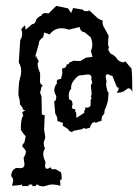

<svg xmlns="http://www.w3.org/2000/svg" viewBox="-20 -639 484 663"><path d="M271 -249.5V-256.3Q274.9 -260.3 274.9 -265.1L274.4 -269L280.8 -267.1Q288.1 -267.1 293 -274.9V-294.9L296.4 -298.3L293.9 -306.2L296.4 -313.5L293.9 -341.3Q293.9 -348.6 298.8 -352.1L295.4 -365.2Q295.9 -368.2 295.9 -370.6Q295.9 -381.8 283.2 -381.8Q279.8 -381.8 275.4 -380.9L251 -377.9Q227.1 -357.9 225.6 -339.4V-332Q217.3 -324.7 217.3 -308.6L219.2 -294.9Q230.5 -294.9 230.5 -276.9L228 -269.5Q228 -261.7 240.2 -261.7Q239.7 -258.3 239.7 -255.9Q239.7 -251.5 241.2 -251.5Q242.2 -251.5 242.7 -252L244.1 -231.9ZM21.5 2.4 25.4 -14.6Q25.4 -24.9 19 -29.8V-33.2Q19 -43 24.9 -51Q30.8 -59.1 40.5 -59.1Q45.4 -58.1 49.3 -58.1Q64.5 -58.1 64.5 -72.3L61.5 -94.2Q69.3 -106.4 69.3 -114.7Q69.3 -118.2 67.4 -121.1Q65.4 -124 63.2 -126.2Q61 -128.4 59.1 -130.6Q57.1 -132.8 57.1 -135.3Q57.1 -140.6 64 -146L68.8 -168.5Q56.2 -181.6 51.8 -192.4Q51.8 -211.4 54 -223.1Q56.2 -234.9 58.6 -236.8Q60.1 -237.8 60.1 -239.7Q60.1 -240.7 59.6 -242.2Q57.6 -245.1 57.1 -252L67.4 -258.3Q58.6 -259.8 58.6 -262.2V-264.2Q58.6 -268.1 48.8 -278.8Q48.8 -290.5 47.4 -296.1Q45.9 -301.8 44.4 -307.1Q43.5 -310.1 43.5 -315.9Q43.5 -319.8 43.9 -324.7Q44.9 -337.4 44.9 -344.2Q44.9 -355 49.1 -368.4Q53.2 -381.8 53.2 -393.1Q53.2 -409.2 44.9 -423.3L49.8 -500.5Q56.6 -511.2 56.6 -522.5Q56.6 -530.3 53.2 -538.6L65.9 -551.8L68.8 -536.6L90.3 -555.2Q102.1 -555.7 105 -571.3Q112.8 -582.5 123.5 -585Q125 -593.8 136.7 -593.8Q141.1 -593.8 147.5 -592.3L174.3 -618.7L215.3 -609.9L225.6 -593.8L232.4 -611.3L259.8 -606.9Q266.1 -606.9 271 -600.6H287.1L285.2 -606L310.1 -583Q318.8 -572.8 334.5 -567.9L334 -562.5Q334 -551.8 340.8 -542L355 -515.6L353 -489.3Q353 -481.4 356.4 -474.1Q354 -472.7 354 -469.7Q354 -463.9 362.8 -453.1Q377.4 -447.3 383.3 -436.8Q389.2 -426.3 407.2 -423.3L412.1 -427.7L434.1 -402.3Q437 -377 437 -321.3Q432.1 -334 424.8 -334Q419.9 -334 414.6 -329.1Q403.3 -318.8 386.2 -318.8H383.3Q389.6 -328.6 389.6 -333.5Q389.6 -337.9 383.8 -337.9L368.2 -376.5L359.9 -379.4Q354.5 -382.8 351.1 -382.8Q345.2 -382.8 345.2 -373L348.1 -355Q346.2 -354 346.2 -349.1Q346.2 -342.3 350.1 -327.6Q350.1 -323.2 355 -318.4L354 -307.6Q354 -284.7 341.3 -258.8L340.3 -248Q335.4 -239.3 333.5 -238.8Q331.5 -238.3 330.1 -221.2Q322.3 -221.2 311 -214.4L306.2 -217.8Q294.4 -214.8 290.5 -197.8L276.9 -194.3L265.6 -197.3L266.1 -193.4L234.4 -187.5L228 -182.6L218.3 -187.5Q216.8 -191.9 213.1 -194.6Q209.5 -197.3 205.8 -199.2Q202.1 -201.2 199.2 -203.1Q196.3 -205.1 196.3 -208.5L197.8 -214.4L178.2 -221.2V-224.1Q178.2 -236.3 170.9 -246.1L167 -289.1Q174.3 -289.6 174.3 -305.7V-307.6Q167.5 -318.8 167.5 -328.1Q167.5 -340.3 176.8 -351.1L175.8 -356.4Q175.8 -366.2 190.4 -366.2L195.3 -385.3L194.3 -402.3Q210 -403.8 210.4 -417.5Q212.4 -416.5 213.9 -416.5Q217.8 -416.5 219.7 -423.8Q225.6 -423.8 232.4 -429.2L257.3 -428.2L276.9 -439.9L299.3 -442.4L293.9 -463.4Q298.8 -472.7 298.8 -484.9Q298.8 -497.1 293 -510.3L272.9 -527.3Q257.8 -528.8 254.9 -545.9L217.8 -536.6Q204.1 -541.5 192.4 -541.5Q167.5 -541.5 151.4 -520L132.8 -526.9L128.9 -510.3Q113.8 -501 113.8 -486.8L101.6 -443.8H107.4Q106.4 -441.9 106.4 -439.9Q106.4 -438 108.4 -436.5Q111.8 -434.1 111.8 -430.7Q113.3 -428.2 113.3 -426.3Q113.3 -424.8 112.3 -423.8Q109.9 -421.9 109.9 -418.5Q109.9 -405.8 118.7 -386.2L118.2 -359.4Q118.2 -346.2 127.9 -344.7L123.5 -339.4L118.2 -317.9Q123.5 -311 123.5 -300.3L124.5 -243.7L134.3 -241.2L132.3 -191.4L136.2 -166.5Q136.2 -159.7 133.5 -155Q130.9 -150.4 130.9 -144Q130.9 -136.2 135.3 -125.5Q129.4 -118.2 129.4 -107.4Q129.4 -94.7 137.2 -79.6L135.7 -66.9Q135.7 -56.2 142.6 -56.2Q147 -56.2 155.3 -61.5L157.7 -54.7H172.4L187.5 -45.9Q192.9 -45.9 192.9 -23.9V-17.6L187.5 -19L188.5 2.4Q172.9 -2 160.6 -2Q150.9 -2 143.1 1.2Q135.3 4.4 127.9 4.4Q116.2 4.4 106.9 -2.9L103 3.4H91.3L91.8 -2L77.6 -1L79.6 3.4H56.6L56.2 -2.4Q51.3 1 38.6 1Z"/></svg>

Font: Truetypewriter PolyglOTT
Style: Regular
Weight: 400
Designer: Sergey Beatoff a.k.a. Sam_T
Version: Version 3.76